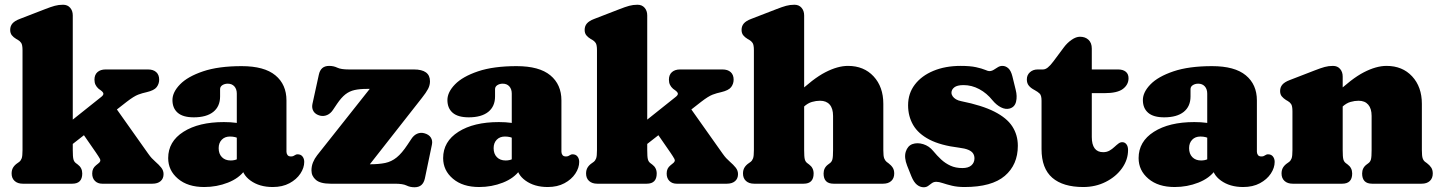

<svg xmlns="http://www.w3.org/2000/svg" viewBox="-20 -775 6084 810"><path d="M76 0Q54.5 0 41.8 -11.5Q29 -23 29 -43Q29 -58 35.5 -68.5Q42 -79 54 -87L61 -92Q68 -97.5 71.5 -107Q75 -116.5 75 -142V-563Q75 -585.5 69.5 -593.8Q64 -602 55 -607L48 -611Q37 -617.5 30 -626.2Q23 -635 23 -649Q23 -665 32.5 -676Q42 -687 63 -695L169 -736Q194.5 -746 211 -750.5Q227.5 -755 246 -755Q265 -755 276 -742.2Q287 -729.5 287 -710V-142Q287 -113.5 289.8 -103Q292.5 -92.5 300 -87L308 -81Q327 -67 327 -43Q327 0 285 0ZM222 -218.5 405 -364.5Q416.5 -373 416.2 -379.5Q416 -386 405 -394L396 -400.5Q387.5 -408 383 -417.2Q378.5 -426.5 378.5 -439Q378.5 -459.5 391.2 -470.8Q404 -482 425.5 -482H604.5Q626.5 -482 639 -470.8Q651.5 -459.5 651.5 -439Q651.5 -421.5 641 -407.5Q630.5 -393.5 598 -386Q581 -382.5 563 -375.8Q545 -369 514.5 -345.5L254 -142ZM436.5 -365 605 -127Q613.5 -115 620 -108Q626.5 -101 636 -92.5Q650.5 -80 660.2 -67.8Q670 -55.5 670 -40.5Q670 -21.5 657.5 -10.8Q645 0 623 0H411Q392.5 0 380.8 -11.5Q369 -23 369 -43Q369 -54.5 373 -62.8Q377 -71 385 -77.5L393 -84Q407.5 -94 401.8 -104.5Q396 -115 385 -131L302 -251Z M999 -82.5V-95.5L979 -99V-380Q979 -399 968.8 -410.5Q958.5 -422 941 -422Q928 -422 918.2 -415.8Q908.5 -409.5 908.5 -399V-368Q908.5 -326 879.8 -303Q851 -280 797.5 -280Q752 -280 729.8 -299.2Q707.5 -318.5 707.5 -353Q707.5 -386 739.5 -419Q771.5 -452 836.5 -474Q901.5 -496 999.5 -496Q1095 -496 1141.8 -457.2Q1188.5 -418.5 1188.5 -351.5V-135Q1188.5 -127.5 1192.8 -121.2Q1197 -115 1207.5 -115Q1213.5 -115 1217 -116.5Q1220.5 -118 1223.5 -120Q1226 -121.5 1228.8 -122.8Q1231.5 -124 1235.5 -124Q1249 -124 1256.2 -114.8Q1263.5 -105.5 1263.5 -92Q1263.5 -67 1247.2 -42.5Q1231 -18 1201.2 -2Q1171.5 14 1130.5 14Q1074.5 14 1036.8 -13.2Q999 -40.5 999 -82.5ZM689.5 -108Q689.5 -178 754 -219Q818.5 -260 924.5 -260Q953.5 -260 976.2 -256.8Q999 -253.5 1013 -247L992 -188.5Q982 -194 972 -196.5Q962 -199 950 -199Q928.5 -199 915.5 -185.5Q902.5 -172 902.5 -150Q902.5 -126 916.2 -112Q930 -98 953 -98Q969 -98 981.5 -103.8Q994 -109.5 1000 -116L1013 -57Q988.5 -23 941.5 -4.5Q894.5 14 841.5 14Q772 14 730.8 -21Q689.5 -56 689.5 -108Z M1760 -362 1499.5 -30 1478.5 -82H1540.5Q1578.5 -82 1605 -87.5Q1631.5 -93 1653.5 -110.8Q1675.5 -128.5 1699.5 -165L1715.5 -189Q1725.5 -204.5 1739.8 -210.8Q1754 -217 1769.5 -213Q1789 -208 1797.5 -194.8Q1806 -181.5 1802 -164L1772.5 -22.5Q1768.5 -4 1757.8 5.5Q1747 15 1728.5 15Q1710 15 1694.8 7.5Q1679.5 0 1645.5 0H1374.5Q1331.5 0 1312.8 -16Q1294 -32 1294 -56Q1294 -74 1300.5 -90Q1307 -106 1318 -120L1581 -452L1607.5 -400H1528Q1497.5 -400 1476 -395.2Q1454.5 -390.5 1437.2 -377Q1420 -363.5 1402 -337L1384.5 -311Q1374.5 -296 1360.2 -289.8Q1346 -283.5 1330.5 -287Q1311 -292 1302.8 -305.2Q1294.5 -318.5 1298 -336L1325 -459.5Q1329 -478.5 1339.8 -487.8Q1350.5 -497 1369 -497Q1387.5 -497 1403 -489.5Q1418.5 -482 1452 -482H1726Q1760 -482 1777 -469.5Q1794 -457 1794 -432Q1794 -415.5 1785.8 -399.8Q1777.5 -384 1760 -362Z M2159 -82.5V-95.5L2139 -99V-380Q2139 -399 2128.8 -410.5Q2118.5 -422 2101 -422Q2088 -422 2078.2 -415.8Q2068.5 -409.5 2068.5 -399V-368Q2068.5 -326 2039.8 -303Q2011 -280 1957.5 -280Q1912 -280 1889.8 -299.2Q1867.5 -318.5 1867.5 -353Q1867.5 -386 1899.5 -419Q1931.5 -452 1996.5 -474Q2061.5 -496 2159.5 -496Q2255 -496 2301.8 -457.2Q2348.5 -418.5 2348.5 -351.5V-135Q2348.5 -127.5 2352.8 -121.2Q2357 -115 2367.5 -115Q2373.5 -115 2377 -116.5Q2380.5 -118 2383.5 -120Q2386 -121.5 2388.8 -122.8Q2391.5 -124 2395.5 -124Q2409 -124 2416.2 -114.8Q2423.5 -105.5 2423.5 -92Q2423.5 -67 2407.2 -42.5Q2391 -18 2361.2 -2Q2331.5 14 2290.5 14Q2234.5 14 2196.8 -13.2Q2159 -40.5 2159 -82.5ZM1849.5 -108Q1849.5 -178 1914 -219Q1978.5 -260 2084.5 -260Q2113.5 -260 2136.2 -256.8Q2159 -253.5 2173 -247L2152 -188.5Q2142 -194 2132 -196.5Q2122 -199 2110 -199Q2088.5 -199 2075.5 -185.5Q2062.5 -172 2062.5 -150Q2062.5 -126 2076.2 -112Q2090 -98 2113 -98Q2129 -98 2141.5 -103.8Q2154 -109.5 2160 -116L2173 -57Q2148.5 -23 2101.5 -4.5Q2054.5 14 2001.5 14Q1932 14 1890.8 -21Q1849.5 -56 1849.5 -108Z M2499.5 0Q2478 0 2465.2 -11.5Q2452.5 -23 2452.5 -43Q2452.5 -58 2459 -68.5Q2465.5 -79 2477.5 -87L2484.5 -92Q2491.5 -97.5 2495 -107Q2498.5 -116.5 2498.5 -142V-563Q2498.5 -585.5 2493 -593.8Q2487.5 -602 2478.5 -607L2471.5 -611Q2460.5 -617.5 2453.5 -626.2Q2446.5 -635 2446.5 -649Q2446.5 -665 2456 -676Q2465.5 -687 2486.5 -695L2592.5 -736Q2618 -746 2634.5 -750.5Q2651 -755 2669.5 -755Q2688.5 -755 2699.5 -742.2Q2710.5 -729.5 2710.5 -710V-142Q2710.5 -113.5 2713.2 -103Q2716 -92.5 2723.5 -87L2731.5 -81Q2750.5 -67 2750.5 -43Q2750.5 0 2708.5 0ZM2645.5 -218.5 2828.5 -364.5Q2840 -373 2839.8 -379.5Q2839.5 -386 2828.5 -394L2819.5 -400.5Q2811 -408 2806.5 -417.2Q2802 -426.5 2802 -439Q2802 -459.5 2814.8 -470.8Q2827.5 -482 2849 -482H3028Q3050 -482 3062.5 -470.8Q3075 -459.5 3075 -439Q3075 -421.5 3064.5 -407.5Q3054 -393.5 3021.5 -386Q3004.5 -382.5 2986.5 -375.8Q2968.5 -369 2938 -345.5L2677.5 -142ZM2860 -365 3028.5 -127Q3037 -115 3043.5 -108Q3050 -101 3059.5 -92.5Q3074 -80 3083.8 -67.8Q3093.5 -55.5 3093.5 -40.5Q3093.5 -21.5 3081 -10.8Q3068.5 0 3046.5 0H2834.5Q2816 0 2804.2 -11.5Q2792.5 -23 2792.5 -43Q2792.5 -54.5 2796.5 -62.8Q2800.5 -71 2808.5 -77.5L2816.5 -84Q2831 -94 2825.2 -104.5Q2819.5 -115 2808.5 -131L2725.5 -251Z M3354.5 -310 3316.5 -354 3339.5 -376Q3410 -443.5 3462 -470.2Q3514 -497 3557.5 -497Q3624.5 -497 3665.5 -452.8Q3706.5 -408.5 3706.5 -337V-142Q3706.5 -116.5 3710.2 -107Q3714 -97.5 3720.5 -92L3727.5 -87Q3739.5 -78 3746 -68Q3752.5 -58 3752.5 -43Q3752.5 -23 3740 -11.5Q3727.5 0 3705.5 0H3496.5Q3454.5 0 3454.5 -43Q3454.5 -67 3473.5 -81L3481.5 -87Q3489 -92.5 3491.8 -103Q3494.5 -113.5 3494.5 -142V-286Q3494.5 -317.5 3480.2 -333.8Q3466 -350 3439.5 -350Q3423 -350 3405.5 -345Q3388 -340 3371.5 -325ZM3372.5 -710V-142Q3372.5 -113.5 3375.2 -103Q3378 -92.5 3385.5 -87L3393.5 -81Q3412.5 -67 3412.5 -43Q3412.5 0 3370.5 0H3161.5Q3140 0 3127.2 -11.5Q3114.5 -23 3114.5 -43Q3114.5 -58 3121 -68.5Q3127.5 -79 3139.5 -87L3146.5 -92Q3153.5 -97.5 3157 -107Q3160.5 -116.5 3160.5 -142V-563Q3160.5 -585.5 3155 -593.8Q3149.5 -602 3140.5 -607L3133.5 -611Q3122.5 -617.5 3115.5 -626.2Q3108.5 -635 3108.5 -649Q3108.5 -665 3118 -676Q3127.5 -687 3148.5 -695L3254.5 -736Q3280 -746 3296.5 -750.5Q3313 -755 3331.5 -755Q3350.5 -755 3361.5 -742.2Q3372.5 -729.5 3372.5 -710Z M4045 -416Q4018 -416 4006 -406.5Q3994 -397 3994 -384Q3994 -376 3999 -368.8Q4004 -361.5 4013.2 -356Q4022.5 -350.5 4036 -348Q4123 -330.5 4175.2 -304Q4227.5 -277.5 4250.8 -241.5Q4274 -205.5 4274 -160Q4274 -80 4219 -33Q4164 14 4049 14Q4019 14 3996.2 8.5Q3973.5 3 3957.2 -2.5Q3941 -8 3930 -8Q3919 -8 3911.2 -2.2Q3903.5 3.5 3895.8 9.2Q3888 15 3877 15Q3861.5 15 3848.2 4.2Q3835 -6.5 3825 -31L3807 -76Q3793.5 -110.5 3801.2 -135Q3809 -159.5 3829 -167Q3850 -174.5 3875 -166.8Q3900 -159 3917 -138Q3933 -118.5 3950.5 -102.2Q3968 -86 3989.8 -76Q4011.5 -66 4040 -66Q4065.5 -66 4078.2 -77.5Q4091 -89 4091 -107Q4091 -119 4085 -128Q4079 -137 4064.8 -143Q4050.5 -149 4026 -152Q3948.5 -161.5 3901.2 -186Q3854 -210.5 3832.5 -247.5Q3811 -284.5 3811 -331Q3811 -381 3839.5 -418.2Q3868 -455.5 3918 -476.2Q3968 -497 4033 -497Q4073 -497 4097.8 -491.5Q4122.5 -486 4135.5 -480.5Q4148.5 -475 4153 -475Q4163.5 -475 4172.2 -480.5Q4181 -486 4189.8 -491.5Q4198.5 -497 4209 -497Q4222.5 -497 4233.8 -487Q4245 -477 4251 -453L4265 -396Q4272 -369 4266.5 -346Q4261 -323 4239 -317Q4222 -312.5 4202.8 -322.2Q4183.5 -332 4167 -352Q4143 -382 4111.2 -399Q4079.5 -416 4045 -416Z M4346.5 -394 4339.5 -398Q4327 -405 4319.5 -414.8Q4312 -424.5 4312 -440Q4312 -458.5 4325 -470.2Q4338 -482 4358 -482H4380Q4390 -482 4400.2 -490Q4410.5 -498 4424 -516L4468 -575Q4482 -594 4500.8 -607Q4519.5 -620 4536 -620Q4558.5 -620 4572.2 -607Q4586 -594 4586 -570V-197Q4586 -165.5 4598 -149.2Q4610 -133 4634 -133Q4649 -133 4660.5 -139.5Q4672 -146 4681.2 -154.8Q4690.5 -163.5 4699 -169.8Q4707.5 -176 4716.5 -175Q4726 -174.5 4732.5 -165.8Q4739 -157 4739 -142Q4739 -101 4713.5 -65.2Q4688 -29.5 4645 -7.8Q4602 14 4550 14Q4464.5 14 4419.2 -25.2Q4374 -64.5 4374 -146V-350Q4374 -372.5 4366.2 -380Q4358.5 -387.5 4346.5 -394ZM4513 -382V-482H4697Q4717.5 -482 4729.2 -472.5Q4741 -463 4741 -445Q4741 -418 4717.5 -400Q4694 -382 4639 -382Z M5093 -82.5V-95.5L5073 -99V-380Q5073 -399 5062.8 -410.5Q5052.5 -422 5035 -422Q5022 -422 5012.2 -415.8Q5002.5 -409.5 5002.5 -399V-368Q5002.5 -326 4973.8 -303Q4945 -280 4891.5 -280Q4846 -280 4823.8 -299.2Q4801.5 -318.5 4801.5 -353Q4801.5 -386 4833.5 -419Q4865.5 -452 4930.5 -474Q4995.5 -496 5093.5 -496Q5189 -496 5235.8 -457.2Q5282.5 -418.5 5282.5 -351.5V-135Q5282.5 -127.5 5286.8 -121.2Q5291 -115 5301.5 -115Q5307.5 -115 5311 -116.5Q5314.5 -118 5317.5 -120Q5320 -121.5 5322.8 -122.8Q5325.5 -124 5329.5 -124Q5343 -124 5350.2 -114.8Q5357.5 -105.5 5357.5 -92Q5357.5 -67 5341.2 -42.5Q5325 -18 5295.2 -2Q5265.5 14 5224.5 14Q5168.5 14 5130.8 -13.2Q5093 -40.5 5093 -82.5ZM4783.5 -108Q4783.5 -178 4848 -219Q4912.5 -260 5018.5 -260Q5047.5 -260 5070.2 -256.8Q5093 -253.5 5107 -247L5086 -188.5Q5076 -194 5066 -196.5Q5056 -199 5044 -199Q5022.5 -199 5009.5 -185.5Q4996.5 -172 4996.5 -150Q4996.5 -126 5010.2 -112Q5024 -98 5047 -98Q5063 -98 5075.5 -103.8Q5088 -109.5 5094 -116L5107 -57Q5082.5 -23 5035.5 -4.5Q4988.5 14 4935.5 14Q4866 14 4824.8 -21Q4783.5 -56 4783.5 -108Z M5644.5 -452V-142Q5644.5 -113.5 5647.2 -103Q5650 -92.5 5657.5 -87L5665.5 -81Q5684.5 -67 5684.5 -43Q5684.5 0 5642.5 0H5433.5Q5412 0 5399.2 -11.5Q5386.5 -23 5386.5 -43Q5386.5 -58 5393 -68.5Q5399.5 -79 5411.5 -87L5418.5 -92Q5425.5 -97.5 5429 -107Q5432.5 -116.5 5432.5 -142V-305Q5432.5 -327.5 5427 -335.8Q5421.5 -344 5412.5 -349L5405.5 -353Q5394.5 -360 5387.5 -368.5Q5380.5 -377 5380.5 -391Q5380.5 -407 5390 -418Q5399.5 -429 5420.5 -437L5526.5 -478Q5552 -488 5568.5 -492.5Q5585 -497 5603.5 -497Q5622.5 -497 5633.5 -484.2Q5644.5 -471.5 5644.5 -452ZM5626.5 -310 5588.5 -354 5611.5 -376Q5682 -443.5 5734 -470.2Q5786 -497 5829.5 -497Q5896.5 -497 5937.5 -452.8Q5978.5 -408.5 5978.5 -337V-142Q5978.5 -116.5 5982 -106.8Q5985.5 -97 5992.5 -92L5999.5 -87Q6011.5 -78 6018 -68Q6024.5 -58 6024.5 -43Q6024.5 -23 6012 -11.5Q5999.5 0 5977.5 0H5768.5Q5726.5 0 5726.5 -43Q5726.5 -67 5745.5 -81L5753.5 -87Q5761 -92.5 5763.8 -103Q5766.5 -113.5 5766.5 -142V-286Q5766.5 -317 5752.2 -333.5Q5738 -350 5711.5 -350Q5695 -350 5677.5 -345Q5660 -340 5643.5 -325Z"/></svg>

Font: Fraunces SuperSoft 9pt
Style: Regular
Weight: 900
Version: Version 1.000;[b76b70a41]